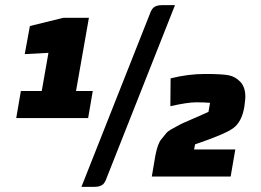

<svg xmlns="http://www.w3.org/2000/svg" viewBox="-20 -685 1011 745"><path d="M347 40H296L565 -640Q570 -650 574 -654Q585 -665 608 -665H659L390 15Q385 25 381 29Q370 40 347 40ZM642 -381Q710 -398 775.5 -398Q841 -398 867 -393Q893 -388 912.5 -367.5Q932 -347 932 -309Q932 -300 928 -270Q918 -211 884 -187Q850 -163 737 -125L733 -105H893L875 0H569L583 -82Q592 -128 605.5 -144Q619 -160 625 -168Q631 -176 650.5 -186.5Q670 -197 677 -201Q684 -205 712 -217Q740 -229 749 -233L789 -251L795 -286Q774 -288 741 -288Q708 -288 641 -273ZM322 -227H43L61 -332H142L168 -480L76 -475L96 -584L226 -616H325L275 -332H340Z"/></svg>

Font: Faster One
Style: Regular
Weight: 400
Designer: Eduardo Rodriguez Tunni
Foundry: Eduardo Rodriguez Tunni
Version: Version 1.002